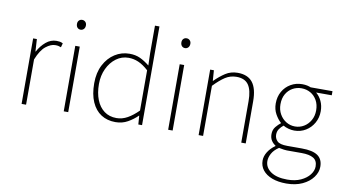

<svg xmlns="http://www.w3.org/2000/svg" viewBox="-95 -1029 2724 1521"><g transform="rotate(10 1267.0 -268.5)"><path d="M105 0V-527H135L141 -428H143Q169 -476 207 -508Q245 -540 292 -540Q306 -540 318 -538Q330 -536 343 -529L334 -496Q321 -501 312 -503Q303 -505 287 -505Q252 -505 212 -473.5Q172 -442 141 -364V0Z M444 0V-527H480V0ZM463 -660Q447 -660 437 -671Q427 -682 427 -701Q427 -718 437 -728.5Q447 -739 463 -739Q478 -739 488.5 -728.5Q499 -718 499 -701Q499 -682 488.5 -671Q478 -660 463 -660Z M861 13Q795 13 746 -18.5Q697 -50 670 -111.5Q643 -173 643 -262Q643 -347 675.5 -409.5Q708 -472 761.5 -506Q815 -540 879 -540Q927 -540 964 -523Q1001 -506 1041 -474L1038 -573V-794H1074V0H1044L1039 -70H1037Q1004 -37 960 -12Q916 13 861 13ZM864 -20Q910 -20 952.5 -44Q995 -68 1038 -111V-435Q995 -474 956.5 -490.5Q918 -507 877 -507Q822 -507 777.5 -474Q733 -441 707 -385.5Q681 -330 681 -262Q681 -190 702.5 -135.5Q724 -81 765 -50.5Q806 -20 864 -20Z M1284 0V-527H1320V0ZM1303 -660Q1287 -660 1277 -671Q1267 -682 1267 -701Q1267 -718 1277 -728.5Q1287 -739 1303 -739Q1318 -739 1328.5 -728.5Q1339 -718 1339 -701Q1339 -682 1328.5 -671Q1318 -660 1303 -660Z M1529 0V-527H1559L1565 -443H1567Q1608 -484 1651 -512Q1694 -540 1749 -540Q1830 -540 1869 -490.5Q1908 -441 1908 -339V0H1872V-334Q1872 -421 1842.5 -464Q1813 -507 1745 -507Q1696 -507 1655.5 -481Q1615 -455 1565 -403V0Z M2279 257Q2212 257 2163.5 238.5Q2115 220 2089 187Q2063 154 2063 110Q2063 75 2084.5 40.5Q2106 6 2143 -20V-24Q2123 -36 2109.5 -57Q2096 -78 2096 -108Q2096 -144 2116.5 -168.5Q2137 -193 2154 -205V-209Q2129 -231 2108 -268.5Q2087 -306 2087 -354Q2087 -408 2111 -450Q2135 -492 2176.5 -516Q2218 -540 2268 -540Q2291 -540 2308.5 -536Q2326 -532 2337 -527H2513V-494H2387Q2415 -471 2432 -435Q2449 -399 2449 -354Q2449 -302 2425 -259.5Q2401 -217 2360 -192Q2319 -167 2268 -167Q2246 -167 2221.5 -173.5Q2197 -180 2179 -191Q2161 -177 2147 -157.5Q2133 -138 2133 -111Q2133 -81 2154 -59.5Q2175 -38 2236 -38H2353Q2440 -38 2481 -9.5Q2522 19 2522 80Q2522 124 2492 165Q2462 206 2407.5 231.5Q2353 257 2279 257ZM2268 -200Q2307 -200 2339.5 -219.5Q2372 -239 2392 -274Q2412 -309 2412 -354Q2412 -401 2392.5 -435.5Q2373 -470 2340.5 -488.5Q2308 -507 2268 -507Q2229 -507 2196.5 -488.5Q2164 -470 2144.5 -436Q2125 -402 2125 -354Q2125 -309 2145 -274Q2165 -239 2197.5 -219.5Q2230 -200 2268 -200ZM2281 225Q2344 225 2389.5 204Q2435 183 2460 150.5Q2485 118 2485 84Q2485 37 2452.5 17.5Q2420 -2 2358 -2H2238Q2233 -2 2214.5 -4Q2196 -6 2174 -11Q2135 15 2118 46.5Q2101 78 2101 107Q2101 159 2148 192Q2195 225 2281 225Z"/></g></svg>

Font: Noto Sans TC Thin Thin
Style: Regular
Weight: 250
Version: Version 2.004-H2;hotconv 1.0.118;makeotfexe 2.5.65603